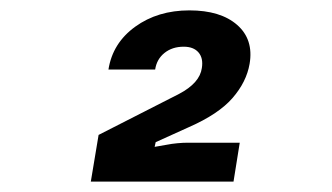

<svg xmlns="http://www.w3.org/2000/svg" viewBox="-20 -790 640 370"><path d="M461 -667Q455 -632 428 -601Q401 -570 344 -545L280 -516L278 -507Q289 -509 301 -511Q311 -513 322 -514Q333 -515 342 -515H442L430 -440H155L170 -530L325 -609Q365 -630 369 -659Q372 -678 362.5 -689Q353 -700 334 -700Q312 -700 297 -688Q282 -676 279 -656H189Q197 -707 240.5 -738.5Q284 -770 345 -770Q405 -770 437 -742Q469 -714 461 -667Z"/></svg>

Font: JetBrains Mono ExtraBold
Style: Italic
Weight: 800
Designer: Philipp Nurullin, Konstantin Bulenkov
Foundry: JetBrains
Version: Version 1.000; ttfautohint (v1.8.3)